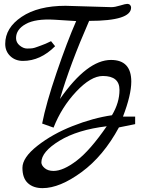

<svg xmlns="http://www.w3.org/2000/svg" viewBox="-20 -663 853 993"><path d="M319 -633 556 -626Q574 -626 601.5 -634.5Q629 -643 638 -643Q647 -643 652.5 -637.5Q658 -632 658 -624Q658 -555 441 -555Q342 -329 290 -151Q431 -353 554 -353Q659 -353 659 -241Q659 -172 616 -60H679V-21L595 -4Q515 144 402 227Q289 310 200 310Q152 310 124 284Q96 258 96 205Q96 152 173.5 91Q251 30 356.5 -11.5Q462 -53 559 -67Q598 -132 598 -198Q598 -270 512 -270Q450 -270 374 -189Q298 -108 257 -3L198 -24Q218 -127 272.5 -287Q327 -447 374 -554L263 -561Q164 -567 113.5 -539Q63 -511 63 -466Q63 -443 82 -427.5Q101 -412 120 -412Q139 -412 148.5 -413.5Q158 -415 172.5 -420.5Q187 -426 193 -428Q214 -435 244 -450L265 -424Q189 -348 99 -348Q59 -348 33 -373Q7 -398 7 -436Q7 -519 92 -576Q177 -633 319 -633ZM532 -10Q381 8 287.5 65Q194 122 194 177Q194 192 211 206.5Q228 221 257 221Q307 221 376.5 168Q446 115 532 -10Z"/></svg>

Font: Marck Script
Style: Regular
Weight: 400
Designer: Denis Masharov, Marck Fogel
Foundry: Denis Masharov
Version: Version 1.002